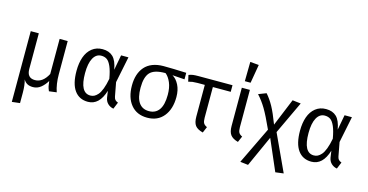

<svg xmlns="http://www.w3.org/2000/svg" viewBox="-95 -1260 3698 1932"><g transform="rotate(15 1753.5 -294.0)"><path d="M509.8 1 431.2 11.2Q419.4 -15.6 415 -36.1Q410.6 -56.6 407.2 -89.8Q381.8 -46.4 345.7 -17.1Q309.6 12.2 264.2 12.2Q228.5 12.2 205.1 -0.5Q181.6 -13.2 165 -41Q181.2 13.7 181.2 91.8V201.2L98.1 210.9V-525.9H182.1V-154.8Q182.1 -61 265.1 -61Q347.2 -61 398.9 -160.2V-525.9H482.9V-179.2Q482.9 -78.6 509.8 1Z M844.7 -538.1Q913.1 -538.1 953.4 -499.3Q993.7 -460.4 1009.8 -368.2L1039.1 -525.9H1115.7L1060.1 -252.9L1086.9 -109.9Q1090.8 -88.9 1100.8 -77.1Q1110.8 -65.4 1131.8 -58.1L1103 12.2Q1069.3 6.8 1044.2 -16.6Q1019 -40 1012.7 -79.1L1002.9 -147Q954.6 12.2 835.9 12.2Q745.1 12.2 695.6 -56.6Q646 -125.5 646 -259.8Q646 -341.8 668 -403.8Q689.9 -465.8 735.4 -502Q780.8 -538.1 844.7 -538.1ZM849.1 -471.2Q795.4 -471.2 765.1 -416.3Q734.9 -361.3 734.9 -259.8Q734.9 -55.2 843.8 -55.2Q865.2 -55.2 883.5 -64Q901.9 -72.8 921.4 -94.7Q940.9 -116.7 957.5 -160.4Q974.1 -204.1 985.8 -267.1Q972.2 -346.2 952.4 -391.6Q932.6 -437 908.4 -454.1Q884.3 -471.2 849.1 -471.2Z M1717.8 -525.9V-458L1590.3 -466.8Q1631.8 -442.9 1658.7 -389.9Q1685.5 -336.9 1685.5 -264.2Q1685.5 -138.7 1624 -63.2Q1562.5 12.2 1453.6 12.2Q1344.7 12.2 1283.7 -61.8Q1222.7 -135.7 1222.7 -262.2Q1222.7 -323.2 1238.3 -372.1Q1253.9 -420.9 1285.2 -457Q1316.4 -493.2 1366 -512.7Q1415.5 -532.2 1480.5 -532.2Q1570.8 -532.2 1717.8 -525.9ZM1453.6 -56.2Q1522.9 -56.2 1559.3 -107.9Q1595.7 -159.7 1595.7 -264.2Q1595.7 -337.9 1573.5 -390.1Q1551.3 -442.4 1517.6 -469.2H1512.7Q1400.9 -469.2 1356.7 -421.9Q1312.5 -374.5 1312.5 -262.2Q1312.5 -159.2 1348.6 -107.7Q1384.8 -56.2 1453.6 -56.2Z M2199.7 -457H2013.7V-137.2Q2013.7 -98.6 2023.9 -81.1Q2034.2 -63.5 2060.5 -51.8L2033.7 11.2Q1975.6 -3.9 1952.6 -34.4Q1929.7 -64.9 1929.7 -127V-457H1855.5Q1818.8 -456.5 1802 -454.1Q1785.2 -451.7 1759.8 -444.8L1744.6 -511.2Q1769.5 -520.5 1790 -523.2Q1810.5 -525.9 1847.7 -525.9H2199.7Z M2312 -798.8 2402.3 -791 2369.1 -597.2H2309.1ZM2380.9 -525.9V-137.2Q2380.9 -98.6 2391.1 -81.1Q2401.4 -63.5 2427.2 -51.8L2399.9 11.2Q2343.3 -4.4 2320.1 -35.4Q2296.9 -66.4 2296.9 -127V-525.9Z M2750 -185.1 2927.2 198.2 2842.3 209 2703.1 -112.8 2558.1 208 2475.1 198.2 2660.2 -186Q2599.6 -320.3 2559.8 -386.7Q2520 -453.1 2471.2 -505.9L2552.2 -537.1Q2594.2 -489.7 2628.7 -427.2Q2663.1 -364.7 2706.1 -251L2823.2 -536.1L2910.2 -525.9Z M3172.9 -538.1Q3241.2 -538.1 3281.5 -499.3Q3321.8 -460.4 3337.9 -368.2L3367.2 -525.9H3443.8L3388.2 -252.9L3415 -109.9Q3418.9 -88.9 3429 -77.1Q3439 -65.4 3460 -58.1L3431.2 12.2Q3397.5 6.8 3372.3 -16.6Q3347.2 -40 3340.8 -79.1L3331.1 -147Q3282.7 12.2 3164.1 12.2Q3073.2 12.2 3023.7 -56.6Q2974.1 -125.5 2974.1 -259.8Q2974.1 -341.8 2996.1 -403.8Q3018.1 -465.8 3063.5 -502Q3108.9 -538.1 3172.9 -538.1ZM3177.2 -471.2Q3123.5 -471.2 3093.3 -416.3Q3063 -361.3 3063 -259.8Q3063 -55.2 3171.9 -55.2Q3193.4 -55.2 3211.7 -64Q3230 -72.8 3249.5 -94.7Q3269 -116.7 3285.6 -160.4Q3302.2 -204.1 3314 -267.1Q3300.3 -346.2 3280.5 -391.6Q3260.7 -437 3236.6 -454.1Q3212.4 -471.2 3177.2 -471.2Z"/></g></svg>

Font: Fira Sans Book
Style: Regular
Weight: 350
Designer: Carrois Corporate & Edenspiekermann AG
Foundry: Carrois Corporate GbR & Edenspiekermann AG
Version: Version 4.203;PS 004.203;hotconv 1.0.88;makeotf.lib2.5.64775